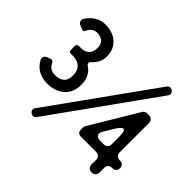

<svg xmlns="http://www.w3.org/2000/svg" viewBox="-156 -943 1183 1183"><g transform="rotate(45 435.0 -351.5)"><path d="M230 4Q220 -4 218 -14Q216 -24 224 -34L702 -701Q711 -713 724 -713Q733 -713 740 -707Q750 -699 752 -688.5Q754 -678 746 -668L269 -2Q260 10 247 10Q239 10 230 4ZM166 -193Q124 -193 90.5 -211.5Q57 -230 37 -267Q30 -281 36 -292.5Q42 -304 56 -309L80 -317Q92 -320 98 -309L104 -298Q113 -281 129 -272.5Q145 -264 164 -264Q204 -264 225 -282.5Q246 -301 246 -342Q246 -383 223 -404.5Q200 -426 160 -426H143Q125 -426 125 -444V-478Q125 -495 143 -495H160Q195 -495 214 -514Q233 -533 233 -568Q233 -601 214.5 -617Q196 -633 164 -633Q147 -633 133 -624Q119 -615 111 -600L104 -588Q99 -576 86 -581L61 -591Q47 -597 42 -609Q37 -621 45 -634Q66 -666 96 -685.5Q126 -705 166 -705Q197 -705 223.5 -696Q250 -687 269.5 -670Q289 -653 300 -628Q311 -603 311 -571Q311 -543 299.5 -520Q288 -497 268 -479Q247 -462 269 -447Q296 -429 309.5 -400.5Q323 -372 323 -340Q323 -268 279.5 -230.5Q236 -193 166 -193ZM714 -34V-75Q714 -90 704.5 -99.5Q695 -109 680 -109H545Q532 -109 524 -117Q516 -125 516 -138V-158Q516 -167 521 -175L705 -482Q715 -499 734 -499H750Q765 -499 774.5 -489.5Q784 -480 784 -465V-209Q784 -194 793.5 -184.5Q803 -175 818 -175H822Q837 -175 846 -166Q855 -157 855 -142Q855 -127 846 -118Q837 -109 822 -109H818Q803 -109 793.5 -99.5Q784 -90 784 -75V-34Q784 -19 774.5 -9.5Q765 0 750 0H748Q733 0 723.5 -9.5Q714 -19 714 -34ZM650 -175H680Q695 -175 704.5 -184.5Q714 -194 714 -209V-278Q714 -329 697 -329Q684 -329 661 -293L621 -227Q607 -204 615 -189.5Q623 -175 650 -175Z"/></g></svg>

Font: Higure Gothic Medium
Style: Regular
Weight: 500
Designer: Yoshimichi Ohira
Foundry: Positype
Version: Version 1.000